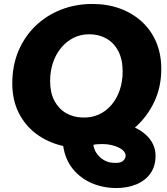

<svg xmlns="http://www.w3.org/2000/svg" viewBox="-20 -733 843 969"><path d="M568 216Q501 216 443.5 191.5Q386 167 347.5 119.5Q309 72 299 4Q221 -14 163.5 -57Q106 -100 74 -164.5Q42 -229 42 -312Q42 -402 73 -475.5Q104 -549 159 -602Q214 -655 287.5 -684Q361 -713 446 -713Q523 -713 586.5 -689.5Q650 -666 696.5 -623Q743 -580 768.5 -520Q794 -460 794 -385Q794 -295 759 -220Q724 -145 661 -89Q693 -74 716.5 -52.5Q740 -31 752.5 -4.5Q765 22 765 53Q765 106 739 142.5Q713 179 668 197.5Q623 216 568 216ZM562 89Q590 90 602 78Q614 66 614 53Q614 41 605 30.5Q596 20 580 12Q564 4 542.5 -1Q521 -6 497 -6Q484 -6 470.5 -5Q457 -4 451 -2Q453 13 460.5 28.5Q468 44 481.5 57.5Q495 71 514.5 80Q534 89 562 89ZM396 -140Q441 -138 478.5 -155Q516 -172 543 -204Q570 -236 584.5 -279Q599 -322 599 -372Q599 -433 577 -475Q555 -517 517 -538.5Q479 -560 430 -560Q386 -560 350 -541.5Q314 -523 287.5 -490.5Q261 -458 247 -415.5Q233 -373 233 -324Q233 -265 254.5 -224.5Q276 -184 313 -162.5Q350 -141 396 -140Z"/></svg>

Font: MuseoModerno ExtraBold
Style: Italic
Weight: 800
Italic angle: -9°
Designer: Pablo Cosgaya, Héctor Gatti, Marcela Romero, and the Authors of The MuseoModerno Project.
Foundry: Omnibus-Type Team
Version: Version 1.003